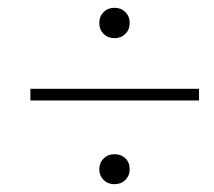

<svg xmlns="http://www.w3.org/2000/svg" viewBox="-20 -579 549 493"><path d="M274 -106Q257 -106 246 -117Q235 -128 235 -144Q235 -161 246 -172Q257 -183 274 -183Q291 -183 302 -172.5Q313 -162 313 -144Q313 -128 302 -117Q291 -106 274 -106ZM274 -481Q257 -481 246 -492Q235 -503 235 -520Q235 -537 246 -548Q257 -559 274 -559Q291 -559 302 -548Q313 -537 313 -520Q313 -503 302 -492Q291 -481 274 -481ZM58 -321V-351H491V-321Z"/></svg>

Font: Source Serif 4 48pt Light
Style: Italic
Weight: 300
Italic angle: -12°
Designer: Frank Grießhammer
Foundry: Adobe Systems Incorporated
Version: Version 4.004;hotconv 1.0.116;makeotfexe 2.5.65601